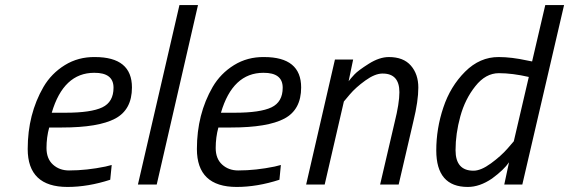

<svg xmlns="http://www.w3.org/2000/svg" viewBox="-20 -738 2276 768"><path d="M242.2 -287.1Q344.2 -287.1 389.2 -308.6Q434.1 -330.1 434.1 -387.2Q434.1 -447.3 356.9 -446.8Q233.9 -446.8 187 -287.1ZM255.9 -56.2Q326.7 -56.2 401.9 -71.8L426.8 -78.1L420.9 -19Q332 9.8 250 9.8Q90.8 9.8 90.8 -142.1Q90.8 -281.2 153.8 -390.1Q185.5 -444.3 239.3 -477.5Q293 -510.7 359.9 -509.8Q507.8 -509.8 507.8 -388.2Q507.8 -299.3 440.9 -263.7Q374 -228 228 -228H176.8Q166 -189 166 -146Q166 -103 191.9 -79.6Q217.8 -56.2 255.9 -56.2Z M531.7 0 697.8 -717.8H772L606.9 0Z M918.9 -287.1Q1021 -287.1 1065.9 -308.6Q1110.8 -330.1 1110.8 -387.2Q1110.8 -447.3 1033.7 -446.8Q910.6 -446.8 863.8 -287.1ZM932.6 -56.2Q1003.4 -56.2 1078.6 -71.8L1103.5 -78.1L1097.7 -19Q1008.8 9.8 926.8 9.8Q767.6 9.8 767.6 -142.1Q767.6 -281.2 830.6 -390.1Q862.3 -444.3 916 -477.5Q969.7 -510.7 1036.6 -509.8Q1184.6 -509.8 1184.6 -388.2Q1184.6 -299.3 1117.7 -263.7Q1050.8 -228 904.8 -228H853.5Q842.8 -189 842.8 -146Q842.8 -103 868.7 -79.6Q894.5 -56.2 932.6 -56.2Z M1535.6 -509.8Q1593.8 -509.8 1623.5 -475.6Q1653.3 -441.4 1653.3 -387.7Q1653.3 -334 1633.8 -253.9L1574.7 0H1500.5L1558.6 -249Q1577.6 -325.2 1577.6 -369.1Q1577.6 -444.3 1509.8 -443.8Q1480 -443.8 1441.4 -416Q1402.8 -388.2 1378.9 -359.9L1355.5 -332L1278.8 0H1204.6L1319.8 -500H1392.6L1374.5 -413.1Q1383.3 -424.8 1397.9 -440.4Q1412.6 -456.1 1455.1 -482.9Q1497.6 -509.8 1535.6 -509.8Z M1802.2 -137.2Q1802.2 -55.2 1874 -55.2Q1903.8 -55.2 1943.8 -84.5Q1983.9 -113.8 2010.3 -144L2035.2 -172.9L2095.2 -430.2Q2029.3 -445.3 1975.6 -445.3Q1922.4 -445.3 1881.3 -393.1Q1840.3 -341.8 1821.3 -272.5Q1802.2 -203.1 1802.2 -137.2ZM1851.1 9.8Q1725.1 9.8 1725.1 -136.2Q1725.1 -224.1 1753.4 -308.1Q1781.2 -392.1 1840.3 -451.2Q1899.4 -510.3 1975.1 -509.8Q2025.9 -509.8 2088.4 -496.1L2108.4 -492.2L2161.1 -717.8H2236.3L2069.3 0H1997.1L2016.1 -88.9Q1996.1 -59.1 1948.2 -23.9Q1898.9 9.8 1851.1 9.8Z"/></svg>

Font: TitilliumWeb-Italic
Style: Italic
Weight: 400
Italic angle: -13°
Version: Version 1.001;PS 57.000;hotconv 1.0.70;makeotf.lib2.5.55311